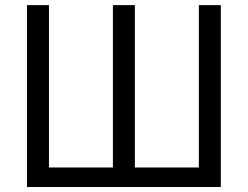

<svg xmlns="http://www.w3.org/2000/svg" viewBox="-20 -748 991 768"><path d="M87.9 -727.5H175.8V-78.1H431.6V-727.5H519.5V-78.1H775.4V-727.5H863.3V0H87.9Z"/></svg>

Font: GitLab Sans
Style: Regular
Weight: 400
Designer: Rasmus Andersson
Foundry: Modifications by GitLab B.V., manufactured by rsms
Version: Version 4.000;git-c8fb6b7